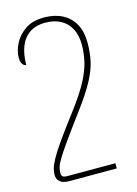

<svg xmlns="http://www.w3.org/2000/svg" viewBox="-117 -564 636 892"><g transform="rotate(-15 201.5 -117.5)"><path d="M185 -500Q235 -500 272.5 -481Q310 -462 330.5 -425Q351 -388 351 -333Q351 -290 342.5 -248.5Q334 -207 307 -156.5Q280 -106 226 -34Q171 40 139.5 84.5Q108 129 93.5 153.5Q79 178 75.5 192Q72 206 72 219Q72 229 77.5 234.5Q83 240 102 240H331V265H102Q73 265 58.5 252.5Q44 240 44 219Q44 204 48.5 188Q53 172 68 144.5Q83 117 115.5 71Q148 25 205 -50Q253 -114 278.5 -162Q304 -210 313.5 -251Q323 -292 323 -333Q323 -377 306.5 -409Q290 -441 259 -458Q228 -475 185 -475Q138 -475 107.5 -453.5Q77 -432 63 -394Q49 -356 49 -308Q39 -308 31.5 -318.5Q24 -329 24 -350Q24 -381 41 -415.5Q58 -450 93.5 -475Q129 -500 185 -500Z"/></g></svg>

Font: Noto Serif Armenian Thin
Style: Regular
Weight: 250
Version: Version 2.007